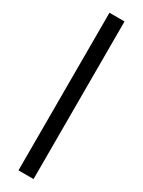

<svg xmlns="http://www.w3.org/2000/svg" viewBox="-259 -777 787 1055"><g transform="rotate(30 134.0 -250.0)"><path d="M86.1 250V-750H181.7V250Z"/></g></svg>

Font: Source Sans Variable
Style: Regular
Weight: 200
Designer: Paul D. Hunt
Foundry: Adobe Systems Incorporated
Version: Version 3.006;hotconv 1.0.111;makeotfexe 2.5.65597